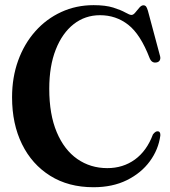

<svg xmlns="http://www.w3.org/2000/svg" viewBox="-20 -732 678 764"><path d="M618 -192.5Q610.5 -137 576.2 -90.2Q542 -43.5 485 -15.2Q428 13 352 13Q252.5 13 179.8 -32.5Q107 -78 67.5 -158.5Q28 -239 28 -345Q28 -424 52.2 -491Q76.5 -558 120.5 -607.5Q164.5 -657 223.8 -684.2Q283 -711.5 352.5 -711.5Q400 -711.5 430.8 -701.8Q461.5 -692 478.8 -682.2Q496 -672.5 503 -672.5Q510.5 -672.5 518.2 -682Q526 -691.5 534.2 -701.2Q542.5 -711 551 -711Q557 -711 560.8 -706.8Q564.5 -702.5 568.5 -689.5L617 -508.5Q619.5 -499.5 615.8 -492.2Q612 -485 602.5 -483.5Q584 -480 575.5 -500.5Q539 -595.5 490.2 -633.5Q441.5 -671.5 378 -671.5Q318.5 -671.5 273 -635.8Q227.5 -600 201.8 -534.5Q176 -469 176 -379Q176 -276.5 205.8 -206Q235.5 -135.5 287.8 -99.2Q340 -63 407 -63Q469.5 -63 516.8 -97.2Q564 -131.5 588.5 -197Q599.5 -211.5 609.5 -209.5Q619 -207.5 618 -192.5Z"/></svg>

Font: Fraunces 144pt Soft SemiBold
Style: Regular
Weight: 600
Version: Version 1.000;[b76b70a41]